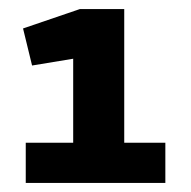

<svg xmlns="http://www.w3.org/2000/svg" viewBox="-20 -825 422 425"><path d="M142 -420V-695L51 -680L31 -762L157 -805H255V-420ZM37 -509H346V-420H37Z"/></svg>

Font: REM Medium Medium
Style: Regular
Weight: 500
Version: Version 1.005;gftools[0.9.28]